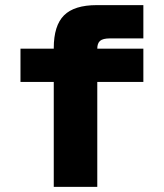

<svg xmlns="http://www.w3.org/2000/svg" viewBox="-20 -730 640 750"><path d="M190 0V-410H60V-540H190V-542Q190 -630 230 -670Q270 -710 358 -710H540V-580H410Q382 -580 371 -570.5Q360 -561 360 -540H540V-410H360V0Z"/></svg>

Font: Geist Mono UltraBlack
Style: Regular
Weight: 900
Monospace: yes
Designer: Basement.studio, Andrés Briganti, Mateo Zaragoza
Foundry: Basement.studio, Vercel, Andrés Briganti, Guido Ferreyra, Mateo Zaragoza
Version: Version 1.400; ttfautohint (v1.8.4.7-5d5b)